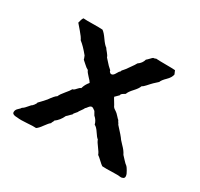

<svg xmlns="http://www.w3.org/2000/svg" viewBox="-99 -559 697 668"><g transform="rotate(30 249.5 -225.0)"><path d="M430 -433 436 -419Q434 -406 420 -392.5Q406 -379 403 -370Q383 -352 380 -348Q378 -346 370.5 -337.5Q363 -329 357 -326Q354 -316 340 -301Q326 -286 323 -276Q322 -275 316.5 -272Q311 -269 309 -266Q308 -266 308 -264Q308 -262 307 -261Q306 -260 303 -257Q300 -254 297.5 -251.5Q295 -249 293 -247Q294 -244 301.5 -232Q309 -220 310 -217Q314 -211 323 -206Q328 -203 335.5 -194.5Q343 -186 346 -184Q347 -181 350 -177Q353 -173 354 -170Q382 -140 389 -129Q392 -125 400 -117Q408 -109 413 -102.5Q418 -96 422 -88Q425 -85 434.5 -74.5Q444 -64 450 -60Q452 -58 454 -55Q456 -52 459 -47Q462 -42 464 -37.5Q466 -33 466.5 -28.5Q467 -24 465 -21Q463 -18 458 -17Q456 -17 455 -16Q441 -18 417.5 -17Q394 -16 378 -17Q372 -21 362 -30.5Q352 -40 346 -44Q343 -53 332 -67Q321 -81 318 -90Q312 -94 302 -109.5Q292 -125 283 -129Q279 -145 266 -156Q266 -157 258 -170Q248 -178 244 -178Q238 -178 232.5 -170.5Q227 -163 225 -162Q223 -157 218 -150.5Q213 -144 212 -142Q211 -138 205 -132Q199 -126 198 -121Q195 -119 190 -113.5Q185 -108 181 -105Q171 -83 154 -71Q154 -68 151.5 -64.5Q149 -61 149 -58Q142 -53 131 -37.5Q120 -22 112 -17Q101 -18 76 -16Q51 -14 37 -16Q20 -16 17 -23Q15 -34 24 -42Q33 -50 34 -53Q39 -56 43 -60Q47 -64 51 -69Q55 -74 58 -77Q61 -78 66.5 -85Q72 -92 72 -96Q75 -99 83.5 -108Q92 -117 97 -123Q113 -146 121 -150Q125 -160 137.5 -174.5Q150 -189 154 -197Q160 -198 166.5 -206Q173 -214 179 -216Q183 -232 195 -246Q192 -252 181 -263Q170 -274 167 -282Q160 -285 150.5 -294Q141 -303 137 -306Q137 -308 132 -320Q111 -346 94 -359Q89 -370 74.5 -386.5Q60 -403 56 -408Q59 -423 64 -430Q77 -429 102 -429.5Q127 -430 141 -429Q150 -423 162.5 -405Q175 -387 184 -381Q186 -377 193.5 -368.5Q201 -360 203 -353L223 -331L235 -320L236 -316Q238 -313 240 -311.5Q242 -310 246 -310Q253 -311 258.5 -321.5Q264 -332 268 -334Q268 -337 271 -340.5Q274 -344 275 -345L280 -351Q281 -353 291 -366.5Q301 -380 305 -388Q320 -398 324 -414Q328 -417 334 -423.5Q340 -430 343 -432Q344 -432 346.5 -432.5Q349 -433 350.5 -433.5Q352 -434 353 -435Q366 -434 392 -434Q418 -434 430 -433Z"/></g></svg>

Font: FuturaRenner
Style: Regular
Weight: 400
Designer: BSozoo
Foundry: BSozoo
Version: Version 1.001;PS 001.001;hotconv 1.0.70;makeotf.lib2.5.58329